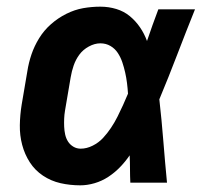

<svg xmlns="http://www.w3.org/2000/svg" viewBox="-20 -548 640 576"><path d="M221 8Q190 8 161.5 1.5Q133 -5 109 -21Q85 -37 69.5 -61Q54 -85 46.5 -113.5Q39 -142 39.5 -172.5Q40 -203 45 -234L62 -334Q66 -360 74.5 -385Q83 -410 97.5 -433.5Q112 -457 133 -475.5Q154 -494 179 -506.5Q204 -519 229.5 -523.5Q255 -528 281 -528Q306 -528 329 -521Q352 -514 369.5 -499.5Q387 -485 400 -466Q413 -447 421 -425Q429 -449 437.5 -472.5Q446 -496 455 -520H565Q538 -453 512 -385Q486 -317 458 -250Q465 -188 470 -125Q475 -62 481 0H371Q370 -20 370 -40.5Q370 -61 369 -82Q356 -63 340 -46.5Q324 -30 305 -17.5Q286 -5 264 1.5Q242 8 221 8ZM222 -102Q240 -102 258 -111Q276 -120 289 -134Q302 -148 313 -164.5Q324 -181 332.5 -198Q341 -215 349 -232.5Q357 -250 364 -267Q363 -283 361 -299Q359 -315 355.5 -330.5Q352 -346 347 -361Q342 -376 333.5 -389Q325 -402 311.5 -410Q298 -418 281 -418Q264 -418 246.5 -408.5Q229 -399 218 -384Q207 -369 201 -351.5Q195 -334 192 -316L175 -216Q173 -204 172.5 -192Q172 -180 172.5 -168Q173 -156 175.5 -144.5Q178 -133 184 -123.5Q190 -114 200 -108Q210 -102 222 -102Z"/></svg>

Font: Iosevka XBd Ex Obl
Style: Regular
Weight: 800
Width: 7
Italic angle: -9°
Monospace: yes
Designer: Belleve Invis
Foundry: Belleve Invis
Version: Version 32.5.0; ttfautohint (v1.8.4)